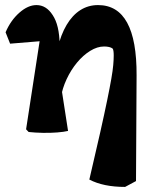

<svg xmlns="http://www.w3.org/2000/svg" viewBox="-20 -521 596 764"><path d="M477.8 222.8Q391 222.8 335.5 193.5Q361.2 84 378.5 7Q395.8 -70 406.5 -122.2Q417.2 -174.5 423 -207.8Q428.8 -241 430.6 -262.2Q432.5 -283.5 432.5 -300Q432.5 -321 428.5 -327.5Q422.8 -332 413.9 -334Q405 -336 394.2 -336Q367 -336 338.8 -318.5Q310.5 -301 286.2 -271.6Q262 -242.2 245 -205.8Q228 -169.2 222 -131.8L199.5 -196.2L208.8 -327.2Q222.2 -383.5 245.2 -422.1Q268.2 -460.8 299.8 -480.8Q331.2 -500.8 370.2 -500.8Q525 -500.8 523.5 -220.8L521.2 199.5ZM94 4.2 83.8 -6.5 147.5 -421 194 -361.5 20.2 -347.2 2.2 -392.5Q22.5 -440 57 -470.4Q91.5 -500.8 125 -500.8Q164 -500.8 189.2 -461.5Q202.8 -441.5 209.8 -412Q216.8 -382.5 217.5 -342.2L220.5 -195.8L250.8 0Q235 3.8 208 6Q181 8.2 150.2 7.6Q119.5 7 94 4.2Z"/></svg>

Font: Eczar
Style: Regular
Weight: 400
Designer: Vaibhav Singh
Foundry: Rosetta Type Foundry
Version: Version 2.000